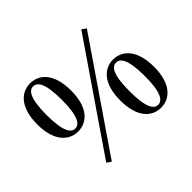

<svg xmlns="http://www.w3.org/2000/svg" viewBox="-160 -1000 1290 1290"><g transform="rotate(-45 485.5 -355.0)"><path d="M248 32 763 -720 732 -742 217 10ZM160 -499C160 -660 194 -700 232 -700C270 -700 305 -660 305 -499C305 -340 270 -299 232 -299C194 -299 160 -340 160 -499ZM232 -729C149 -729 71 -664 71 -499C71 -336 149 -271 232 -271C316 -271 393 -336 393 -499C393 -664 316 -729 232 -729ZM667 -218C667 -379 701 -419 739 -419C777 -419 812 -379 812 -218C812 -58 777 -18 739 -18C701 -18 667 -58 667 -218ZM739 -448C656 -448 579 -382 579 -218C579 -55 656 10 739 10C823 10 900 -55 900 -218C900 -382 823 -448 739 -448Z"/></g></svg>

Font: Noto Serif CJK JP
Style: Bold
Weight: 700
Designer: Ryoko NISHIZUKA 西塚涼子 (kana & ideographs); Frank Grießhammer (Latin, Greek & Cyrillic); Wenlong ZHANG 张文龙 (bopomofo); San
Foundry: Adobe Systems Incorporated
Version: Version 1.000;PS 1;hotconv 16.6.53;makeotf.lib2.5.65590